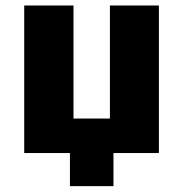

<svg xmlns="http://www.w3.org/2000/svg" viewBox="-20 -544 646 685"><path d="M546.9 -524.4V2H384.8V120.1H229.5V2H66.4V-524.4H242.2V-121.1H372.1V-524.4Z"/></svg>

Font: Gen Shin Gothic Heavy
Style: Bold
Weight: 900
Designer: [Source Han Sans]
Ryoko NISHIZUKA  (kana & ideographs); Paul D. Hunt (Latin, Greek & Cyrillic); Wenlong ZHANG  (bopomofo
Version: Version 1.002.20150607